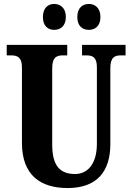

<svg xmlns="http://www.w3.org/2000/svg" viewBox="-20 -941 669 971"><path d="M430 -790C458 -790 488 -807 488 -855C488 -903 458 -921 430 -921C399 -921 371 -903 371 -855C371 -807 399 -790 430 -790ZM254 -790C283 -790 313 -807 313 -855C313 -903 283 -921 254 -921C225 -921 197 -903 197 -855C197 -807 225 -790 254 -790ZM322 10C475 10 538 -79 538 -212V-596C538 -653 561 -661 593 -661H615V-714H395V-661H416C448 -661 470 -653 470 -600V-214C470 -112 423 -61 360 -61C287 -61 244 -98 244 -210V-596C244 -653 268 -661 299 -661H320V-714H14V-661H36C66 -661 91 -653 91 -600V-218C91 -54 186 10 322 10Z"/></svg>

Font: Noto Serif Sinhala ExtraCondensed ExtraBold
Style: Regular
Weight: 800
Width: 2
Designer: Jelle Bosma - Monotype Design Team
Foundry: Monotype Imaging Inc.
Version: Version 2.007